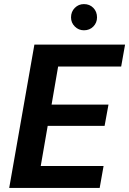

<svg xmlns="http://www.w3.org/2000/svg" viewBox="-20 -918 631 938"><path d="M25 0 148 -700H591L572 -593H264L232 -407H510L491 -303H213L179 -107H486L467 0ZM390 -770Q364 -770 345.5 -788.5Q327 -807 327 -833Q327 -861 345.5 -879.5Q364 -898 390 -898Q418 -898 436 -879.5Q454 -861 454 -833Q454 -807 436 -788.5Q418 -770 390 -770Z"/></svg>

Font: DM Sans
Style: Bold Italic
Weight: 700
Italic angle: -10°
Designer: Colophon Foundry, Jonny Pinhorn
Foundry: Colophon Foundry
Version: Version 4.004;gftools[0.9.30]